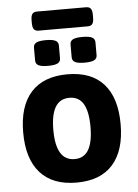

<svg xmlns="http://www.w3.org/2000/svg" viewBox="-58 -899 685 952"><g transform="rotate(-5 284.5 -423.0)"><path d="M42 -262Q42 -393 104 -462Q166 -531 285 -531Q404 -531 465.5 -462Q527 -393 527 -262Q527 -131 465.5 -61.5Q404 8 285 8Q166 8 104 -61.5Q42 -131 42 -262ZM377 -262Q377 -338 354.5 -376Q332 -414 285 -414Q238 -414 215 -376Q192 -338 192 -262Q192 -109 285 -109Q332 -109 354.5 -147.5Q377 -186 377 -262ZM132 -613V-677Q132 -694 146.5 -701.5Q161 -709 194 -709Q227 -709 241.5 -701.5Q256 -694 256 -677V-613Q256 -596 241.5 -588.5Q227 -581 194 -581Q161 -581 146.5 -588.5Q132 -596 132 -613ZM314 -613V-677Q314 -694 328.5 -701.5Q343 -709 376 -709Q409 -709 423.5 -701.5Q438 -694 438 -677V-613Q438 -596 423.5 -588.5Q409 -581 376 -581Q343 -581 328.5 -588.5Q314 -596 314 -613ZM132 -799V-814Q132 -835 139 -844.5Q146 -854 162 -854H407Q423 -854 430 -844.5Q437 -835 437 -814V-799Q437 -778 430 -768.5Q423 -759 407 -759H162Q146 -759 139 -768.5Q132 -778 132 -799Z"/></g></svg>

Font: Asap-Bold
Style: Bold
Weight: 700
Designer: Pablo Cosgaya
Foundry: Omnibus-Type
Version: Version 2.000; ttfautohint (v1.8)